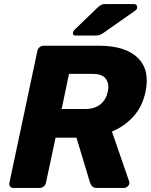

<svg xmlns="http://www.w3.org/2000/svg" viewBox="-20 -925 742 945"><path d="M45.8 0Q35.1 0 29.7 -7.2Q24.3 -14.5 26.3 -25.1L164 -674.5Q166 -685.5 175.1 -692.8Q184.1 -700 194.8 -700H467.1Q596.5 -700 657.9 -640.6Q719.2 -581.3 696 -472.4Q680.9 -400.5 636.5 -351.6Q592.1 -302.6 530.9 -277.5L615.7 -32.2Q616.7 -29.2 617.1 -27.1Q617.4 -24.9 616.4 -21.2Q614.7 -12.6 606.9 -6.3Q599.1 0 590.5 0H457.9Q439.4 0 432.4 -9.4Q425.5 -18.9 422.8 -27L356.4 -247.3H253.5L206.1 -25.1Q204.1 -14.5 195.1 -7.2Q186 0 175 0ZM283.4 -388.5H399.1Q446.1 -388.5 474.3 -411.5Q502.4 -434.5 510.5 -473.6Q518.6 -512.8 501.1 -537Q483.6 -561.3 435.4 -561.3H319.6ZM352.4 -750Q337.1 -750 339 -764.5Q340.3 -772.5 346.6 -778.2L458.7 -886.4Q471.2 -898.2 479.2 -901.6Q487.2 -905 499.7 -905H639.5Q648.1 -905 652.1 -899.9Q656.1 -894.7 654.9 -887.2Q654.2 -878.7 646.5 -873.4L491 -764.4Q481 -757.4 472.3 -753.7Q463.6 -750 449.9 -750Z"/></svg>

Font: Rubik Light
Style: Italic
Weight: 300
Italic angle: -12°
Designer: Hubert and Fischer
Foundry: Hubert and Fischer
Version: Version 2.300;gftools[0.9.30]